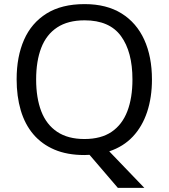

<svg xmlns="http://www.w3.org/2000/svg" viewBox="-20 -745 821 935"><path d="M720 -358Q720 -271 696.5 -200Q673 -129 627 -80Q581 -31 512 -8L683 170H554L416 9Q410 9 403.5 9.5Q397 10 391 10Q307 10 245 -16.5Q183 -43 142 -91.5Q101 -140 81 -208Q61 -276 61 -359Q61 -469 97 -551Q133 -633 206.5 -679Q280 -725 392 -725Q499 -725 572 -679.5Q645 -634 682.5 -551.5Q720 -469 720 -358ZM156 -358Q156 -268 181 -203Q206 -138 258.5 -103Q311 -68 391 -68Q472 -68 523.5 -103Q575 -138 600 -203Q625 -268 625 -358Q625 -493 569 -569.5Q513 -646 392 -646Q311 -646 258.5 -611.5Q206 -577 181 -512.5Q156 -448 156 -358Z"/></svg>

Font: Noto Sans Hebrew
Style: Regular
Weight: 400
Designer: Monotype Design Team
Foundry: Monotype Imaging Inc.
Version: Version 2.003